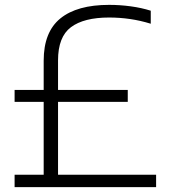

<svg xmlns="http://www.w3.org/2000/svg" viewBox="-20 -769 706 789"><path d="M40 0V-51H159.5V-350.5H40V-399.5H159.5V-519.5Q159.5 -637.5 228 -693.2Q296.5 -749 428.5 -749Q473 -749 517.2 -743Q561.5 -737 599.5 -725V-671.5Q557.5 -684.5 514.5 -690.8Q471.5 -697 428.5 -697Q324.5 -697 271.5 -657.2Q218.5 -617.5 218.5 -521V-399.5H505V-350.5H218.5V-51H621.5V0Z"/></svg>

Font: Encode Sans Semi Expanded Light
Style: Regular
Weight: 300
Width: 6
Designer: Multiple Designers
Foundry: Impallari Type
Version: Version 3.000; ttfautohint (v1.8.3) -l 8 -r 50 -G 200 -x 14 